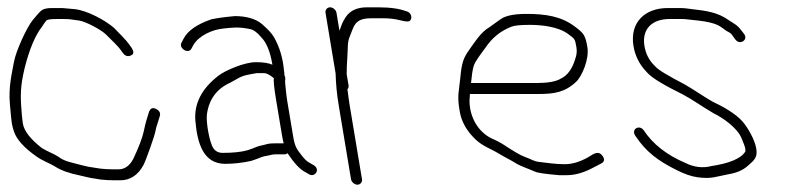

<svg xmlns="http://www.w3.org/2000/svg" viewBox="-20 -503 2174 525"><path d="M150.3 -481H121.3C108.3 -481 99.1 -478.8 93.5 -474.5C88 -470.2 80.7 -461.5 69.9 -448.6C53.1 -428.5 23.3 -362.8 18.2 -333.9C12.1 -299.5 2.9 -265.9 7.1 -217.5C9.5 -189.8 11.3 -172.5 12.4 -165.5C13.6 -158.5 15.5 -151.3 18 -144C25.1 -121.9 46 -98.7 80.6 -74.5C96.7 -63.2 114.2 -57.5 130 -48C145.9 -37.4 169.1 -29.1 199.4 -23C212.4 -20.4 224 -16.4 237.5 -15L255.6 -12C268.6 -10.7 280.7 -10 291.9 -10H309.5C335 -10 357.4 -23.8 372.1 -51.4C378.8 -64 402.3 -129.4 405.2 -145.1C406.7 -153 408.4 -159.3 410.3 -164L416.8 -185C419.6 -193.6 416.3 -200.3 406.6 -205.2C397 -210 390.4 -206.7 386.9 -195.3C380.8 -175.3 379 -171.6 372.9 -143.1C369.2 -125.9 359.7 -100.8 344.2 -68C334.3 -49.3 320.2 -40 304.5 -40H286.9C275.7 -40 264.7 -40.7 253.8 -42L234.9 -45C226.5 -45.9 216.8 -47.8 205.8 -50.7L179.6 -57.5C166 -61 153.7 -64.1 141.8 -73C128.2 -82.4 109 -89 94.7 -98C63.3 -122.3 45.9 -144.8 42.4 -165.5C41.5 -171.2 40.7 -178 40 -186C36.5 -227.9 34.3 -254.2 43.2 -298C52.7 -344.5 70.9 -399.5 93.4 -427.8C100.2 -438.6 105 -445.2 107.7 -447.5C110.5 -449.8 119.6 -451 135.3 -451H154.9C172.4 -451 175.9 -449.4 196.1 -446.8C214.4 -444.4 258.7 -420.7 270.9 -407.6C284.7 -393.1 301.6 -379.5 314.4 -360.3C321.8 -349.2 330.5 -346.7 340.5 -352.7C345.8 -355.9 345.9 -362 340.8 -371L334.3 -380C324.4 -394.8 302.4 -415.1 291.5 -427C266.4 -448.5 218.4 -474.2 184.4 -478Z M595.9 -55C617.9 -55 643.1 -57.7 666.7 -63L681.1 -68C691.3 -71.7 698.2 -75.5 709.6 -77C718.8 -78.2 722.4 -81 733.7 -81H758.7C761.4 -81 763.9 -82 766.2 -84C784.1 -57.2 799.9 -40.2 813.7 -33L825.9 -26C841.3 -17.6 857.7 -40.5 836.6 -52L824.4 -59C819.3 -61.7 812.9 -67.8 805.3 -77.5C789.9 -97 786.1 -102.8 781.1 -133L765.4 -227C762.9 -241.9 760.9 -264 759.7 -276.5C758.7 -286.1 762.3 -288 757.8 -297C757.7 -301.7 757.2 -306.3 756.4 -311C753.4 -344.5 744.4 -374.5 729.4 -401C723.8 -411 712.6 -423.2 695.9 -437.5C679.1 -451.8 652.8 -459 622.4 -459C594.8 -456.5 572.8 -453.5 557.1 -450C517.7 -436.1 492.6 -418.4 481.9 -397L476.6 -387C467.2 -371 495.4 -354 503.4 -370L508.8 -380C523.6 -405.4 560.7 -422.3 590.8 -425C614.3 -427.6 632.7 -430.1 663.5 -423.5C673 -421.9 683.3 -414.4 694.4 -401C708.8 -386.6 719 -361.6 724.9 -326C714.8 -330.7 699.6 -333 679.3 -333C648.8 -333 596.3 -310.8 577.1 -295.9C531.3 -260.4 510.4 -219.5 514.2 -173C519.5 -109.9 536.6 -55 595.9 -55ZM735.4 -227 751.1 -133C752.4 -125 754 -117.7 755.7 -111H730C721.8 -111 715.7 -110.5 712.2 -109.5C696.2 -104.7 691 -106.1 670.6 -97L656.3 -92C638.6 -87.1 615.7 -85 588.9 -85C577.5 -85 569 -89.3 563.2 -98C552.7 -113.8 542.9 -169.3 545.8 -190.5C551.5 -232 573.2 -261 610.8 -277.5C616.4 -280.5 623.1 -284.3 631.2 -289C647.2 -298.1 663 -299.5 681.9 -303H701.8C709.1 -303 718.2 -298.3 729.1 -289C727.3 -283.7 729.4 -263 735.4 -227Z M870.1 -468 897.7 -302C898.4 -274 901.1 -245.3 906 -216L939.8 -13C941.2 -5.1 949.4 2 957.3 2C965.3 2 971.2 -5.1 969.8 -13L936 -216C933.9 -228.7 932.3 -240.7 931 -252L929.9 -259C932.8 -261.7 933.8 -265.3 933 -270L928 -300C927.8 -311.7 928.4 -328 929.9 -349C931.6 -373.3 929.4 -387.2 936.7 -404C948 -430 948.2 -453 994.6 -453H1029C1044.7 -453 1059.4 -451.3 1073.4 -447.8C1087.3 -444.3 1095.8 -443.3 1098.9 -445C1109.7 -450.9 1104.8 -469.8 1091.4 -472C1073.1 -479.3 1046.9 -483 1012.8 -483H983.6C956.7 -483 937.4 -474.2 925.5 -456.5C915.3 -441.4 914.3 -434.7 908.2 -419L900.1 -468C898.7 -475.9 890.5 -483 882.6 -483C874.6 -483 868.7 -475.9 870.1 -468Z M1268 -276C1270.2 -294 1271 -310.8 1276.4 -325.8C1278.9 -333 1289.2 -348.4 1307 -372C1324.7 -398.4 1347.1 -417.8 1378.4 -430C1386.9 -433.3 1403.4 -435 1428 -435C1459.9 -435 1506.6 -430.6 1534.2 -409.5C1551.2 -396.5 1552.2 -397.7 1556.1 -374C1557.8 -364 1557.1 -354.3 1553.9 -345C1545.5 -315.5 1532 -296.5 1513.4 -288C1500.8 -280 1477.4 -276 1448 -276ZM1265 -246H1453C1495.6 -246 1525.4 -250.8 1555.7 -279.7C1571.7 -295 1591.5 -341.8 1586.2 -373.7C1580.6 -407.2 1576.1 -412.1 1551.7 -430.5C1514.5 -458.5 1471.9 -465 1418.9 -465C1385.4 -465 1361.8 -460 1348.2 -450.1C1338 -442.7 1327.9 -435.4 1317.7 -428.2C1294.6 -415.3 1276.3 -385.2 1262.5 -366C1246.5 -343.7 1242.3 -329.4 1238.8 -291.5C1235.1 -252.3 1229.4 -243.6 1236.9 -199C1241.6 -170.4 1256.2 -144.5 1280.6 -121.5C1299.9 -103.2 1322.3 -96.2 1343.1 -83.5C1359.6 -73.4 1374.9 -66.4 1389.8 -57.1C1402.6 -48.6 1428.5 -40.4 1442.5 -33.8C1449.8 -30.3 1472.1 -27.1 1509.2 -24H1530.4C1553.1 -24 1577.9 -31.3 1604.7 -46L1624.1 -56C1632.8 -60.8 1634 -67.6 1627.7 -76.5C1617 -91.4 1606.2 -84.5 1586.4 -72C1564.4 -60 1543.7 -54 1524.2 -54C1498.8 -54 1474.9 -57.9 1456 -60C1438.1 -62 1437.3 -66.1 1415.4 -73.9C1402.4 -78.5 1383 -90.3 1353.8 -109.5C1345.6 -114.5 1337.6 -118.7 1329.7 -122C1295.6 -136.4 1272 -168.2 1265.4 -207.5C1262.3 -226.7 1264.6 -233.5 1265 -246Z M1712.2 -377C1716.8 -349.4 1729.1 -325.4 1749.2 -305C1762.8 -289.2 1797.8 -269.2 1846.6 -245C1875.3 -229.9 1897.1 -213.1 1931.1 -193.3C1955.6 -181.5 1995.5 -154.2 2007.4 -125.6C2013.7 -110.5 2017.1 -101.5 2017.6 -98.5C2018.1 -95.5 2018.3 -92.3 2018.2 -89C2006.7 -69.4 1973.3 -56.1 1925.6 -49C1901.4 -42.7 1877.2 -45.7 1852.9 -58C1803.7 -79 1765.8 -108.3 1740.7 -146C1728.8 -163.8 1704.9 -150.1 1717 -132C1746.4 -87.9 1778 -64.1 1829.5 -38.3C1851.5 -27.3 1869.8 -20.6 1887.9 -18.2C1926.8 -13.1 1937.2 -20.2 1973.5 -26.9C1994.2 -30.2 2011.3 -37.7 2024.7 -49.4C2043.6 -66 2051.9 -72.9 2047.8 -97.5C2043.9 -120.8 2025 -153.9 2010.5 -170.6C1991.4 -192.7 1954.3 -213.1 1928.5 -225C1906.2 -237.5 1876.5 -258.4 1852.5 -272C1809.7 -294.5 1779.3 -311.5 1770.2 -323C1755.1 -337.5 1745.8 -355.5 1742.2 -377C1734.4 -424 1763.3 -451 1810.7 -451H1845.1C1849.9 -451 1854.7 -450.7 1859.7 -450C1885.6 -446.5 1930.3 -445.4 1953.1 -428C1962.7 -420.7 1970.4 -415.7 1976.2 -413C1978.4 -411.7 1980.9 -409 1983.5 -405L1990 -396C2002.3 -377.6 2027 -393.9 2014.7 -410L2007 -420C1995.7 -435.2 1986.7 -438.5 1972.4 -448C1942.6 -469.5 1910.1 -473.7 1872.2 -478L1856.7 -480C1851.5 -480.7 1846 -481 1840.1 -481H1805.7C1743.1 -481 1701.5 -441.5 1712.2 -377Z"/></svg>

Font: MewTooHand
Style: CondLta
Weight: 400
Designer: Mew Too, Robert Jablonski
Version: Version 0.77